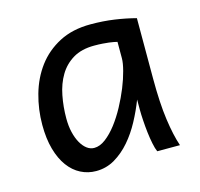

<svg xmlns="http://www.w3.org/2000/svg" viewBox="-82 -596 726 697"><g transform="rotate(-15 281.0 -248.0)"><path d="M393.1 -420.9Q387.2 -422.4 379.9 -423.8Q372.6 -425.3 362.5 -426.5Q352.5 -427.7 339.1 -428.7Q325.7 -429.7 307.6 -429.7Q259.8 -429.7 227.8 -410.4Q195.8 -391.1 176.8 -359.1Q157.7 -327.1 149.7 -285.6Q141.6 -244.1 141.6 -200.2Q141.6 -171.9 147.2 -148.2Q152.8 -124.5 162.6 -107.2Q172.4 -89.8 185.1 -80.3Q197.8 -70.8 212.4 -70.8Q233.9 -70.8 255.6 -87.4Q277.3 -104 297.4 -130.1Q317.4 -156.2 335 -188.7Q352.5 -221.2 365.5 -253.2Q378.4 -285.2 385.7 -313.5Q393.1 -341.8 393.1 -358.9ZM429.7 0Q424.3 -11.7 420.2 -32.2Q416 -52.7 413.3 -75.9Q410.6 -99.1 409.2 -122.1Q407.7 -145 407.7 -161.1V-200.2Q393.1 -162.1 372.8 -124.3Q352.5 -86.4 326.4 -56.2Q300.3 -25.9 268.1 -6.8Q235.8 12.2 197.8 12.2Q167 12.2 140.1 -1.5Q113.3 -15.1 93.5 -42Q73.7 -68.8 62.5 -108.6Q51.3 -148.4 51.3 -200.2Q51.3 -258.3 66.9 -313.7Q82.5 -369.1 114.7 -412.4Q147 -455.6 196.8 -481.7Q246.6 -507.8 314.9 -507.8Q362.3 -507.8 404.3 -501.7Q446.3 -495.6 483.4 -485.8V-258.8Q483.4 -166.5 492.2 -103.8Q501 -41 515.1 0Z"/></g></svg>

Font: Andika CyrE
Style: Regular
Weight: 400
Designer: Victor Gaultney, Annie Olsen, Julie Remington, Don Collingsworth, Eric Hays, Becca Hirsbrunner
Foundry: SIL International
Version: Version 5.000